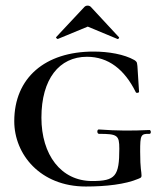

<svg xmlns="http://www.w3.org/2000/svg" viewBox="-20 -668 593 700"><path d="M185 -533C182 -531 189 -525 191 -526L300 -571L408 -526C411 -524 417 -531 413 -533L311 -643C305 -649 294 -649 288 -643ZM32 -226C32 -384 144 -480 321 -480C376 -480 433 -470 470 -449C482 -441 479 -437 481 -427L487 -333C487 -330 477 -327 475 -332C434 -415 375 -461 297 -461C196 -461 131 -380 131 -239C131 -104 202 -8 316 -8C401 -8 415 -26 415 -126C415 -175 408 -180 341 -180C333 -180 333 -196 340 -196C409 -191 460 -191 525 -194C531 -194 532 -180 525 -180C493 -181 491 -175 491 -116C491 -49 496 -44 496 -28C496 -20 493 -20 484 -16C437 4 366 12 293 12C126 12 32 -106 32 -226Z"/></svg>

Font: Cormorant SC Semi
Style: Regular
Weight: 600
Designer: Christian Thalmann (Catharsis Fonts)
Version: Version 1.000;PS 001.000;hotconv 1.0.70;makeotf.lib2.5.58329